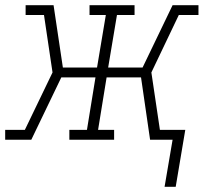

<svg xmlns="http://www.w3.org/2000/svg" viewBox="-32 -540 802 742"><path d="M647 182H604L635 0H548L513 -241H380L347 -38H409V0H236V-38H304L337 -241H205L89 0H-12V-38H64L171 -260L138 -482H67V-520H175L211 -279H343L377 -482H314V-520H488V-482H420L386 -279H519L635 -520H735V-482H659L553 -260L586 -38H684Z"/></svg>

Font: Iosevka Etoile XLtObl
Style: Regular
Weight: 200
Italic angle: -9°
Designer: Belleve Invis
Foundry: Belleve Invis
Version: Version 15.5.2; ttfautohint (v1.8.4)